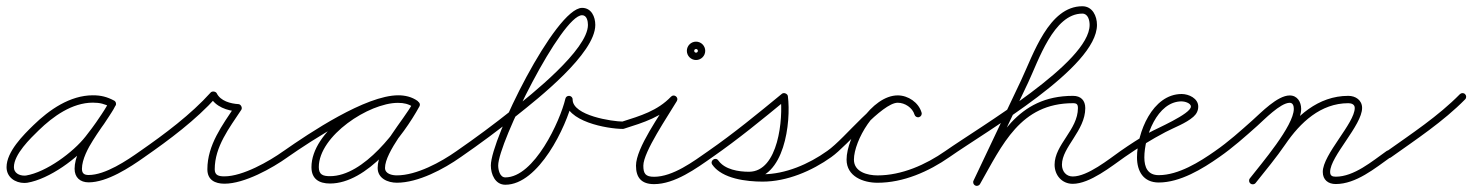

<svg xmlns="http://www.w3.org/2000/svg" viewBox="-20 -580 4808 627"><path d="M357.6 -235.5C360.7 -241.3 358.4 -248.6 352.5 -251.6C329.3 -263.7 310.2 -268.8 283.3 -268.8C208.7 -268.8 141 -221.6 89.6 -171.6C56.4 -139.3 1.4 -84.8 1.4 -34.1C1.4 -1.4 29.4 17.5 59.8 17.5C62.9 17.5 65.9 17.3 69 16.8C141.5 4.7 234.5 -63.5 278.5 -119.6C307.4 -156.6 333.9 -193.2 356.5 -234.2C360.3 -241 356.7 -247.3 351.3 -250.1C345.8 -252.9 338.6 -252.3 335.2 -245.3C331.9 -238.4 328.3 -232 324 -225.7C324 -225.7 323.9 -225.5 323.9 -225.4C323.8 -225.3 323.7 -225.2 323.7 -225.2C320.3 -219.6 316.7 -214.1 313 -208.7C313 -208.7 313 -208.6 313 -208.6C313 -208.6 313 -208.6 313 -208.6C296.9 -184 279.4 -160.2 263.8 -135.4C263.8 -135.4 263.8 -135.4 263.9 -135.4C263.9 -135.5 263.9 -135.5 263.9 -135.5C245 -106.1 223.6 -64.2 223.6 -28.9C223.6 -0.6 241.6 15.5 269.5 15.5C329.8 15.5 403.9 -33.1 452 -67.2C457.4 -71.1 458.6 -78.5 454.8 -84C450.9 -89.4 443.5 -90.6 438 -86.8C394.7 -56 324 -8.5 269.5 -8.5C254.8 -8.5 247.6 -13.8 247.6 -28.9C247.6 -59.2 267.9 -97.3 284.1 -122.5C284.1 -122.5 284.1 -122.5 284.1 -122.6C284.2 -122.6 284.2 -122.6 284.2 -122.6C299.6 -147.4 317 -171 333 -195.4C333 -195.4 333 -195.4 333 -195.4C333 -195.4 333 -195.3 333 -195.3C336.8 -201.1 340.7 -206.9 344.3 -212.8C344.3 -212.8 344.2 -212.7 344.1 -212.6C344.1 -212.5 344 -212.3 344 -212.3C348.8 -219.6 353 -226.9 356.8 -234.7C360.2 -241.8 356.8 -247.9 351.5 -250.6C346.3 -253.4 339.3 -252.6 335.5 -245.8C313.5 -205.9 287.7 -170.4 259.5 -134.4C219.3 -83 131.5 -17.9 65 -6.8C63.3 -6.5 61.5 -6.5 59.8 -6.5C42.7 -6.5 25.4 -15 25.4 -34.1C25.4 -76.2 79.2 -127.9 106.4 -154.4C152.9 -199.7 215.3 -244.8 283.3 -244.8C306.4 -244.8 321.7 -240.6 341.5 -230.4C347.3 -227.3 354.6 -229.6 357.6 -235.5Z M451.8 -67.1C451.8 -67.1 451.8 -67.1 451.8 -67.1C532.6 -123.2 620.2 -188.7 685.9 -262C688.3 -264.6 682.6 -266.9 676.7 -267.7C670.8 -268.5 664.7 -267.9 666.2 -264.7C682.6 -231.4 722.5 -217.9 757.4 -216C761.4 -215.8 760.1 -222.1 757.3 -227.7C754.6 -233.2 750.2 -238 748 -234.6C706.1 -171.1 657.2 -106.9 657.2 -27.1C657.2 7.4 681.8 19.9 713.1 19.9C778.1 19.9 868.5 -30.3 920 -67.2C925.4 -71.1 926.6 -78.6 922.8 -84C918.9 -89.4 911.4 -90.6 906 -86.8C906 -86.8 906 -86.8 906 -86.8C858.9 -53 772.6 -4.1 713.1 -4.1C695.2 -4.1 681.2 -6.8 681.2 -27.1C681.2 -101.3 729 -162.3 768 -221.4C770.2 -224.7 769.9 -229.3 768 -233C766.1 -236.8 762.7 -239.8 758.6 -240C733 -241.4 700 -250.3 687.8 -275.3C686.2 -278.5 682.5 -280.4 678.5 -281C674.6 -281.5 670.4 -280.6 668.1 -278C603.6 -206.2 517.3 -141.9 438.2 -86.9C432.7 -83.1 431.4 -75.6 435.1 -70.2C438.9 -64.7 446.4 -63.4 451.8 -67.1Z M903.2 -70.1C907 -64.7 914.4 -63.4 919.9 -67.2C995.9 -120.2 1186.5 -244.8 1280.6 -244.8C1297.5 -244.8 1315.1 -241.2 1329 -231.2C1335.2 -226.8 1341.8 -229.9 1345.1 -235.1C1348.5 -240.3 1348.6 -247.6 1342 -251.4C1321.1 -263.5 1304.1 -268.1 1279.3 -268.1C1171.1 -268.1 997.1 -150.4 997.1 -34.2C997.1 4.5 1022 19.3 1057.7 19.3C1178.8 19.3 1297.2 -136.7 1349.5 -232.2C1353.4 -239.3 1350 -245.6 1344.8 -248.5C1339.5 -251.4 1332.3 -250.8 1328.5 -243.8C1295.3 -183.3 1213.3 -98.5 1213.3 -31.6C1213.3 2.7 1246.4 16.7 1276 16.7C1345.7 16.7 1429.3 -27.9 1484.9 -67.2C1490.3 -71 1491.6 -78.5 1487.8 -83.9C1484 -89.3 1476.5 -90.6 1471.1 -86.8C1471.1 -86.8 1471.1 -86.8 1471.1 -86.8C1419.7 -50.5 1340.4 -7.3 1276 -7.3C1260.6 -7.3 1237.3 -12 1237.3 -31.6C1237.3 -83.4 1321 -180.2 1349.5 -232.2C1353.4 -239.2 1350 -245.6 1344.8 -248.5C1339.5 -251.4 1332.3 -250.8 1328.5 -243.8C1281.1 -157.2 1168.1 -4.7 1057.7 -4.7C1035.2 -4.7 1021.1 -9.2 1021.1 -34.2C1021.1 -136.6 1184.8 -244.1 1279.3 -244.1C1300 -244.1 1312.8 -240.6 1330 -230.6C1336.6 -226.8 1342.9 -229.6 1346.1 -234.5C1349.2 -239.4 1349.2 -246.3 1343 -250.8C1324.9 -263.7 1302.6 -268.8 1280.6 -268.8C1174.2 -268.8 991 -146.1 906.1 -86.8C900.7 -83 899.4 -75.6 903.2 -70.1Z M1468.1 -70.2C1471.9 -64.7 1479.4 -63.4 1484.8 -67.1C1547.2 -110.1 1608.2 -155.5 1667.5 -202.7C1735.5 -256.8 1924 -404.7 1924 -498.6C1924 -525 1911.4 -554.3 1880.9 -554.3C1794.2 -554.3 1582.9 -125.9 1582.9 -39.6C1582.9 -11.2 1596.9 23.3 1630.2 23.3C1738.9 23.3 1829.8 -166.8 1849.7 -252.3C1851.3 -259.2 1845.4 -263.4 1839 -264.1C1832.7 -264.9 1826 -262.1 1826 -255C1826 -183 1963.9 -159.1 2014 -159C2020.6 -159 2026 -164.3 2026 -171C2026 -177.6 2020.7 -183 2014 -183C1980.2 -183.1 1850 -202.3 1850 -255C1850 -262.1 1844.9 -266.2 1839.4 -266.9C1833.8 -267.5 1827.9 -264.6 1826.3 -257.7C1809.4 -185 1724.5 -0.7 1630.2 -0.7C1612.1 -0.7 1606.9 -25.6 1606.9 -39.6C1606.9 -113.3 1814.1 -530.3 1880.9 -530.3C1896.6 -530.3 1900 -510.7 1900 -498.6C1900 -417.3 1712 -268.8 1652.5 -221.4C1593.7 -174.6 1533.1 -129.6 1471.2 -86.9C1465.7 -83.1 1464.4 -75.6 1468.1 -70.2Z M2017.6 -159.6C2017.6 -159.6 2017.6 -159.6 2017.6 -159.6C2083 -180.3 2141 -198.1 2188.7 -247.7C2193.6 -252.8 2190.6 -259.5 2185.5 -263.3C2180.5 -267.2 2173.3 -268.2 2169.7 -262.1C2136.7 -206.5 2056.9 -96.9 2056.9 -39C2056.9 0.4 2075 21.3 2116 21.3C2183.6 21.3 2253.7 -29.9 2306.9 -67.2C2312.3 -71 2313.6 -78.5 2309.8 -83.9C2306 -89.3 2298.5 -90.6 2293.1 -86.8C2244.8 -53 2177.5 -2.7 2116 -2.7C2088.2 -2.7 2080.9 -12.7 2080.9 -39C2080.9 -83.8 2161.6 -201.4 2190.3 -249.9C2193.9 -256 2191.6 -262.1 2187.2 -265.5C2182.8 -268.9 2176.2 -269.4 2171.3 -264.3C2126.9 -218 2071.5 -201.8 2010.4 -182.4C2004.1 -180.4 2000.6 -173.7 2002.6 -167.4C2004.6 -161.1 2011.3 -157.6 2017.6 -159.6ZM2259 -414C2259 -410.6 2256.4 -408 2253 -408C2249.6 -408 2247 -410.6 2247 -414C2247 -417.4 2249.6 -420 2253 -420C2256.4 -420 2259 -417.4 2259 -414ZM2223 -414C2223 -397.5 2236.5 -384 2253 -384C2269.5 -384 2283 -397.5 2283 -414C2283 -430.5 2269.5 -444 2253 -444C2236.5 -444 2223 -430.5 2223 -414Z M2306.8 -67.1C2306.8 -67.1 2306.8 -67.1 2306.8 -67.1C2390.3 -125.1 2470.2 -190.6 2548.6 -255.2C2551.8 -257.8 2546.7 -261.8 2540.9 -264.1C2535.1 -266.5 2528.6 -267.1 2529.1 -263C2537.8 -194.4 2522.6 -19.1 2425.8 -19.1C2392.1 -19.1 2346.7 -26.2 2325.8 -55.9C2321.2 -62.4 2314 -62.3 2309.1 -58.8C2304.2 -55.4 2301.6 -48.6 2306.2 -42.1C2338.7 4.2 2418.6 13.1 2470.5 13.1C2549.7 13.1 2631.1 -21.6 2695 -67.2C2700.4 -71.1 2701.6 -78.6 2697.8 -84C2693.9 -89.4 2686.4 -90.6 2681 -86.8C2681 -86.8 2681 -86.8 2681 -86.8C2621.3 -44.1 2544.7 -10.9 2470.5 -10.9C2427.8 -10.9 2352.9 -17.4 2325.8 -55.9C2321.2 -62.4 2314 -62.3 2309.1 -58.8C2304.2 -55.4 2301.6 -48.6 2306.2 -42.1C2332 -5.4 2383.6 4.9 2425.8 4.9C2541.9 4.9 2563.7 -180.9 2552.9 -266C2552.4 -270.1 2549.1 -273.3 2545.1 -274.9C2541.2 -276.5 2536.6 -276.4 2533.4 -273.7C2455.5 -209.6 2376.1 -144.4 2293.2 -86.9C2287.7 -83.1 2286.4 -75.6 2290.1 -70.2C2293.9 -64.7 2301.4 -63.4 2306.8 -67.1Z M2694.9 -67.2C2694.9 -67.2 2694.9 -67.2 2694.9 -67.2C2748 -104.2 2860.3 -244.5 2911.7 -244.5C2935 -244.5 2959.8 -228.3 2966.5 -205.6C2968.3 -199.3 2975 -195.6 2981.4 -197.5C2987.7 -199.3 2991.4 -206 2989.5 -212.4C2979.9 -245.3 2945.6 -268.5 2911.7 -268.5C2842.6 -268.5 2743.8 -130.5 2681.1 -86.8C2675.7 -83.1 2674.4 -75.6 2678.2 -70.1C2681.9 -64.7 2689.4 -63.4 2694.9 -67.2ZM2981.4 -197.5C2987.7 -199.3 2991.4 -206 2989.5 -212.4C2979.9 -245.4 2945.7 -268.5 2911.7 -268.5C2826.8 -268.5 2744.6 -134.5 2744.6 -58.7C2744.6 -4 2798.7 16.8 2845.6 16.8C2929.8 16.8 3012.9 -19.7 3080.9 -67.2C3086.3 -71 3087.6 -78.4 3083.8 -83.9C3080 -89.3 3072.6 -90.6 3067.1 -86.8C3003.3 -42.2 2924.8 -7.2 2845.6 -7.2C2813 -7.2 2768.6 -18.4 2768.6 -58.7C2768.6 -120.9 2841 -244.5 2911.7 -244.5C2935 -244.5 2959.8 -228.4 2966.5 -205.6C2968.3 -199.3 2975 -195.6 2981.4 -197.5Z M3080.9 -67.2C3080.9 -67.2 3080.9 -67.2 3080.9 -67.2C3205 -154.1 3562.3 -359.1 3562.3 -498.7C3562.3 -527.7 3547.6 -559.6 3514.5 -559.6C3405 -559.6 3354.4 -402.3 3314.7 -318.1C3314.7 -318.1 3314.7 -318.1 3314.7 -318.1C3314.7 -318.1 3314.7 -318.1 3314.7 -318.1C3262.8 -208.8 3211 -99.5 3159.2 9.9C3156.3 15.8 3158.9 23 3164.9 25.8C3170.8 28.7 3178 26.1 3180.8 20.1C3180.8 20.1 3180.8 20.1 3180.8 20.1C3232.7 -89.2 3284.5 -198.5 3336.3 -307.9C3336.3 -307.9 3336.3 -307.9 3336.4 -307.9C3336.4 -307.9 3336.4 -307.9 3336.4 -307.9C3371.2 -381.5 3420.6 -535.6 3514.5 -535.6C3533.2 -535.6 3538.3 -513.5 3538.3 -498.7C3538.3 -375.7 3182.9 -167.9 3067.1 -86.8C3061.7 -83 3060.4 -75.5 3064.2 -70.1C3068 -64.7 3075.5 -63.4 3080.9 -67.2ZM3180.4 20.9C3180.4 20.9 3180.4 20.9 3180.4 20.9C3253.1 -106.5 3311.8 -243 3484.1 -243C3496.3 -243 3500.1 -239.2 3500.1 -226.9C3500.1 -156.5 3423.9 -107.7 3423.9 -42.2C3423.9 -7.8 3447.8 20.3 3483.2 20.3C3539 20.3 3609.9 -37.1 3652.9 -67.2C3658.3 -71 3659.6 -78.5 3655.8 -83.9C3652 -89.3 3644.5 -90.6 3639.1 -86.8C3601.7 -60.6 3532.1 -3.7 3483.2 -3.7C3461.1 -3.7 3447.9 -21 3447.9 -42.2C3447.9 -99.5 3524.1 -153.5 3524.1 -226.9C3524.1 -252.3 3509.5 -267 3484.1 -267C3300.8 -267 3237.1 -126.9 3159.6 9.1C3156.3 14.8 3158.3 22.1 3164.1 25.4C3169.8 28.7 3177.1 26.7 3180.4 20.9Z M3652.9 -67.2C3652.9 -67.2 3652.9 -67.2 3652.9 -67.2C3695.7 -97 3740 -124.5 3786.2 -148.8C3814.9 -163.9 3852.6 -177.1 3877.1 -198.6C3887.1 -207.4 3893 -218.4 3893 -232C3893 -258.8 3862.1 -273 3839 -273C3743.2 -273 3693 -146.6 3693 -66C3693 -20.5 3714.1 16 3764 16C3833.9 16 3907 -28.5 3961.9 -67.2C3967.3 -71 3968.6 -78.5 3964.8 -83.9C3961 -89.3 3953.5 -90.6 3948.1 -86.8C3897.6 -51.3 3828.4 -8 3764 -8C3727.9 -8 3717 -33.9 3717 -66C3717 -132.3 3758.2 -249 3839 -249C3847.7 -249 3869 -243.7 3869 -232C3869 -207.9 3753.8 -158.9 3733.6 -147.2C3701.2 -128.5 3669.8 -108.2 3639.1 -86.8C3633.7 -83 3632.4 -75.6 3636.2 -70.1C3640 -64.7 3647.4 -63.4 3652.9 -67.2Z M3945.1 -70.2C3948.9 -64.7 3956.4 -63.4 3961.8 -67.1C4005.9 -97.7 4046 -133.6 4086 -169.2C4107.4 -188.2 4161.2 -244.3 4191.7 -244.3C4202.6 -244.3 4205.1 -233.3 4205.1 -224.4C4205.1 -168.9 4098.7 -45.2 4061.5 2.6C4057.5 7.9 4058.4 15.4 4063.6 19.5C4068.9 23.5 4076.4 22.6 4080.5 17.4C4122.2 -36.3 4229.1 -159.5 4229.1 -224.4C4229.1 -247 4216.7 -268.3 4191.7 -268.3C4151.5 -268.3 4098.1 -212.1 4070 -187.1C4030.7 -152.1 3991.5 -116.8 3948.2 -86.9C3942.7 -83.1 3941.4 -75.6 3945.1 -70.2ZM4080.4 17.5C4080.4 17.5 4080.4 17.5 4080.4 17.5C4113.6 -24.1 4147.8 -65.3 4177.9 -109.2C4226.1 -179.7 4292.7 -243 4383.2 -243C4393.3 -243 4404.1 -239.2 4404.1 -227.5C4404.1 -177.6 4299.7 -75.8 4299.7 -18.6C4299.7 7.1 4317 21 4342 21C4408.3 21 4470.1 -30.4 4521.9 -67.2C4527.3 -71 4528.6 -78.5 4524.8 -83.9C4521 -89.3 4513.5 -90.6 4508.1 -86.8C4460.9 -53.4 4401.9 -3 4342 -3C4330.2 -3 4323.7 -6.3 4323.7 -18.6C4323.7 -69.3 4428.1 -170.9 4428.1 -227.5C4428.1 -252.9 4406.8 -267 4383.2 -267C4284.3 -267 4211 -200.1 4158.1 -122.8C4128.4 -79.3 4094.4 -38.6 4061.6 2.5C4057.5 7.7 4058.3 15.3 4063.5 19.4C4068.7 23.5 4076.3 22.7 4080.4 17.5Z M4505.2 -68.7C4509.1 -63.3 4516.5 -62 4522 -65.9C4604.7 -124.7 4693.2 -183.1 4764.6 -255.6C4769.2 -260.3 4769.1 -267.9 4764.4 -272.6C4759.7 -277.2 4752.1 -277.1 4747.4 -272.4C4747.4 -272.4 4747.4 -272.4 4747.4 -272.4C4677.1 -200.9 4589.6 -143.4 4508 -85.4C4502.6 -81.6 4501.4 -74.1 4505.2 -68.7Z"/></svg>

Font: FRB American Cursive Guidelines Arrows Light
Style: Italic
Weight: 300
Italic angle: -25°
Version: Version 2.0;Modular Font Editor K font №1